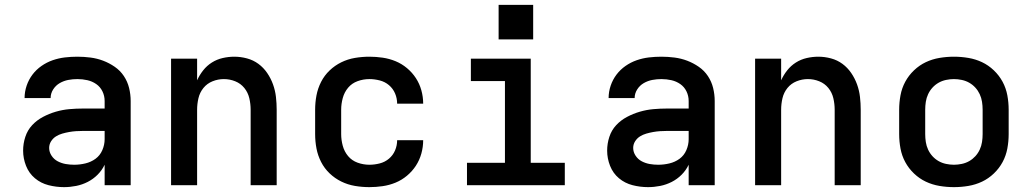

<svg xmlns="http://www.w3.org/2000/svg" viewBox="-20 -761 4240 789"><path d="M243 8Q211 8 179.5 0Q148 -8 123.5 -28.5Q99 -49 87 -79.5Q75 -110 75 -142Q75 -171 84 -198.5Q93 -226 112 -246.5Q131 -267 156.5 -280.5Q182 -294 209.5 -302Q237 -310 265 -312.5Q293 -315 322 -315H410V-346Q410 -367 401 -385.5Q392 -404 375.5 -415.5Q359 -427 339 -431.5Q319 -436 298 -436Q279 -436 260.5 -432.5Q242 -429 225.5 -419.5Q209 -410 198.5 -393.5Q188 -377 188 -358H81Q81 -384 89.5 -409Q98 -434 113.5 -454.5Q129 -475 150.5 -490Q172 -505 196.5 -513.5Q221 -522 246.5 -525Q272 -528 298 -528Q325 -528 352 -524.5Q379 -521 404 -511.5Q429 -502 451.5 -486.5Q474 -471 489 -448.5Q504 -426 510.5 -399.5Q517 -373 517 -346V0H410V-84Q399 -61 381 -43Q363 -25 340.5 -13.5Q318 -2 293 3Q268 8 243 8ZM285 -84Q308 -84 331 -89.5Q354 -95 372.5 -108.5Q391 -122 400.5 -144Q410 -166 410 -189V-223H322Q307 -223 292.5 -222Q278 -221 264 -218.5Q250 -216 236 -212Q222 -208 210 -200.5Q198 -193 190 -180.5Q182 -168 182 -153Q182 -136 192 -121Q202 -106 217.5 -98Q233 -90 250 -87Q267 -84 285 -84Z M683 0V-520H790V-431Q800 -453 815 -472Q830 -491 850.5 -504Q871 -517 895 -522.5Q919 -528 943 -528Q969 -528 995 -521Q1021 -514 1042 -498.5Q1063 -483 1078 -461Q1093 -439 1102 -414Q1111 -389 1114 -362.5Q1117 -336 1117 -310V0H1010V-310Q1010 -334 1004.5 -357.5Q999 -381 984 -399.5Q969 -418 946.5 -427Q924 -436 900 -436Q876 -436 853.5 -427Q831 -418 816 -399.5Q801 -381 795.5 -357.5Q790 -334 790 -310V0Z M1498 8Q1468 8 1438.5 3Q1409 -2 1382.5 -15Q1356 -28 1334.5 -48.5Q1313 -69 1299.5 -95.5Q1286 -122 1280.5 -151Q1275 -180 1275 -210V-310Q1275 -340 1280.5 -369Q1286 -398 1299.5 -424.5Q1313 -451 1334.5 -471.5Q1356 -492 1382.5 -505Q1409 -518 1438.5 -523Q1468 -528 1498 -528Q1525 -528 1552.5 -524Q1580 -520 1605.5 -509.5Q1631 -499 1652.5 -481Q1674 -463 1689 -440Q1704 -417 1711.5 -390Q1719 -363 1719 -335Q1719 -335 1719 -335Q1719 -335 1719 -335H1612Q1612 -335 1612 -335Q1612 -335 1612 -335Q1612 -357 1603.5 -377Q1595 -397 1578.5 -411Q1562 -425 1540.5 -430.5Q1519 -436 1498 -436Q1473 -436 1449.5 -427.5Q1426 -419 1410.5 -400.5Q1395 -382 1388.5 -358Q1382 -334 1382 -310V-210Q1382 -186 1388.5 -162Q1395 -138 1410.5 -119.5Q1426 -101 1449.5 -92.5Q1473 -84 1498 -84Q1519 -84 1540.5 -89.5Q1562 -95 1578.5 -109Q1595 -123 1603.5 -143Q1612 -163 1612 -185Q1612 -185 1612 -185Q1612 -185 1612 -185H1719Q1719 -185 1719 -185Q1719 -185 1719 -185Q1719 -157 1711.5 -130Q1704 -103 1689 -80Q1674 -57 1652.5 -39Q1631 -21 1605.5 -10.5Q1580 0 1552.5 4Q1525 8 1498 8Z M1899 0V-92H2055V-428H1915V-520H2161V-92H2301V0ZM2029 -599V-741H2171V-599Z M2643 8Q2611 8 2579.5 0Q2548 -8 2523.5 -28.5Q2499 -49 2487 -79.5Q2475 -110 2475 -142Q2475 -171 2484 -198.5Q2493 -226 2512 -246.5Q2531 -267 2556.5 -280.5Q2582 -294 2609.5 -302Q2637 -310 2665 -312.5Q2693 -315 2722 -315H2810V-346Q2810 -367 2801 -385.5Q2792 -404 2775.5 -415.5Q2759 -427 2739 -431.5Q2719 -436 2698 -436Q2679 -436 2660.5 -432.5Q2642 -429 2625.5 -419.5Q2609 -410 2598.5 -393.5Q2588 -377 2588 -358H2481Q2481 -384 2489.5 -409Q2498 -434 2513.5 -454.5Q2529 -475 2550.5 -490Q2572 -505 2596.5 -513.5Q2621 -522 2646.5 -525Q2672 -528 2698 -528Q2725 -528 2752 -524.5Q2779 -521 2804 -511.5Q2829 -502 2851.5 -486.5Q2874 -471 2889 -448.5Q2904 -426 2910.5 -399.5Q2917 -373 2917 -346V0H2810V-84Q2799 -61 2781 -43Q2763 -25 2740.5 -13.5Q2718 -2 2693 3Q2668 8 2643 8ZM2685 -84Q2708 -84 2731 -89.5Q2754 -95 2772.5 -108.5Q2791 -122 2800.5 -144Q2810 -166 2810 -189V-223H2722Q2707 -223 2692.5 -222Q2678 -221 2664 -218.5Q2650 -216 2636 -212Q2622 -208 2610 -200.5Q2598 -193 2590 -180.5Q2582 -168 2582 -153Q2582 -136 2592 -121Q2602 -106 2617.5 -98Q2633 -90 2650 -87Q2667 -84 2685 -84Z M3083 0V-520H3190V-431Q3200 -453 3215 -472Q3230 -491 3250.5 -504Q3271 -517 3295 -522.5Q3319 -528 3343 -528Q3369 -528 3395 -521Q3421 -514 3442 -498.5Q3463 -483 3478 -461Q3493 -439 3502 -414Q3511 -389 3514 -362.5Q3517 -336 3517 -310V0H3410V-310Q3410 -334 3404.5 -357.5Q3399 -381 3384 -399.5Q3369 -418 3346.5 -427Q3324 -436 3300 -436Q3276 -436 3253.5 -427Q3231 -418 3216 -399.5Q3201 -381 3195.5 -357.5Q3190 -334 3190 -310V0Z M3900 8Q3870 8 3840.5 3Q3811 -2 3784.5 -14.5Q3758 -27 3736 -48Q3714 -69 3700 -95Q3686 -121 3680.5 -150.5Q3675 -180 3675 -210V-310Q3675 -340 3680.5 -369.5Q3686 -399 3700 -425Q3714 -451 3736 -472Q3758 -493 3784.5 -505.5Q3811 -518 3840.5 -523Q3870 -528 3900 -528Q3930 -528 3959.5 -523Q3989 -518 4015.5 -505.5Q4042 -493 4064 -472Q4086 -451 4100 -425Q4114 -399 4119.5 -369.5Q4125 -340 4125 -310V-210Q4125 -180 4119.5 -150.5Q4114 -121 4100 -95Q4086 -69 4064 -48Q4042 -27 4015.5 -14.5Q3989 -2 3959.5 3Q3930 8 3900 8ZM3900 -84Q3916 -84 3932.5 -87.5Q3949 -91 3963 -99Q3977 -107 3988 -119Q3999 -131 4006 -146Q4013 -161 4015.5 -177.5Q4018 -194 4018 -210V-310Q4018 -326 4015.5 -342.5Q4013 -359 4006 -374Q3999 -389 3988 -401Q3977 -413 3963 -421Q3949 -429 3932.5 -432.5Q3916 -436 3900 -436Q3884 -436 3867.5 -432.5Q3851 -429 3837 -421Q3823 -413 3812 -401Q3801 -389 3794 -374Q3787 -359 3784.5 -342.5Q3782 -326 3782 -310V-210Q3782 -194 3784.5 -177.5Q3787 -161 3794 -146Q3801 -131 3812 -119Q3823 -107 3837 -99Q3851 -91 3867.5 -87.5Q3884 -84 3900 -84Z"/></svg>

Font: Iosevka SS04 Semibold Extended
Style: Regular
Weight: 600
Width: 7
Monospace: yes
Designer: Belleve Invis
Foundry: Belleve Invis
Version: Version 19.0.0; ttfautohint (v1.8.4)